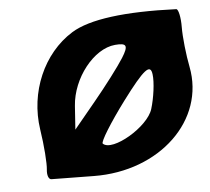

<svg xmlns="http://www.w3.org/2000/svg" viewBox="-86 -962 1087 993"><g transform="rotate(-10 458.0 -465.0)"><path d="M348 -820C186 -738 85 -550 97 -354C103 -266 101 -173 95 -144C89 -115 95 -91 110 -90C125 -89 223 -79 329 -68C670 -34 944 -254 914 -538C907 -600 905 -698 910 -748C915 -798 909 -843 898 -844C632 -878 447 -870 348 -820ZM578 -644C547 -603 469 -517 399 -446L276 -321L295 -442C317 -584 442 -717 554 -717C616 -717 622 -702 578 -644ZM681 -358C646 -270 446 -175 403 -225C395 -234 463 -325 552 -425C679 -567 717 -591 719 -533C721 -492 703 -412 681 -358Z"/></g></svg>

Font: Hussar Skorodowane
Style: Ky
Weight: 700
Foundry: Cannot Into Space Fonts
Version: Version 0.892